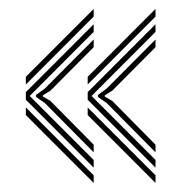

<svg xmlns="http://www.w3.org/2000/svg" viewBox="-20 -526 436 430"><path d="M189.8 -150.5 37.9 -302.6V-319.7L189.8 -471.7V-454.6L46.5 -311.1L189.8 -167.7ZM189.8 -116.3 37.9 -268.3V-285.4L189.8 -133.4ZM189.8 -184.8 80.5 -295.2 60.8 -308.9V-313.4L80.5 -327.8L189.8 -437.5V-420.4L92.9 -322.9L76.1 -312.5V-309.8L92.9 -300L189.8 -201.9ZM37.9 -336.8V-354L189.8 -506V-488.9ZM328.3 -150.5 176.4 -302.6V-319.7L328.3 -471.7V-454.6L185 -311.1L328.3 -167.7ZM328.3 -116.3 176.4 -268.3V-285.4L328.3 -133.4ZM328.3 -184.8 219 -295.2 199.3 -308.9V-313.4L219 -327.8L328.3 -437.5V-420.4L231.4 -322.9L214.6 -312.5V-309.8L231.4 -300L328.3 -201.9ZM176.4 -336.8V-354L328.3 -506V-488.9Z"/></svg>

Font: Big Shoulders Inline Text Thin
Style: Regular
Weight: 100
Designer: Patric King
Foundry: XO Type Co
Version: Version 2.002